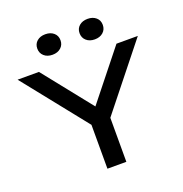

<svg xmlns="http://www.w3.org/2000/svg" viewBox="-165 -1113 1201 1259"><g transform="rotate(-20 435.5 -484.0)"><path d="M370 0V-358H502V0ZM16 -750H165L471 -366H400L706 -750H855L478 -277L394 -276ZM288 -825Q252 -825 229.5 -845Q207 -865 207 -897Q207 -929 229.5 -948.5Q252 -968 288 -968Q324 -968 346.5 -948.5Q369 -929 369 -897Q369 -865 346.5 -845Q324 -825 288 -825ZM583 -825Q547 -825 524.5 -845Q502 -865 502 -897Q502 -929 524.5 -948.5Q547 -968 583 -968Q619 -968 641.5 -948.5Q664 -929 664 -897Q664 -865 641.5 -845Q619 -825 583 -825Z"/></g></svg>

Font: Unbounded
Style: Regular
Weight: 400
Designer: Luke Prowse, Jean-Baptiste Morizot, Fátima Lázaro, Florian Runge
Foundry: NaN
Version: Version 1.701;gftools[0.9.28.dev5+ged2979d]